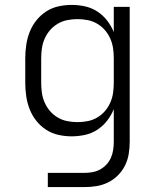

<svg xmlns="http://www.w3.org/2000/svg" viewBox="-20 -548 640 783"><path d="M175 215V157H324Q341 157 357.5 154Q374 151 388.5 143Q403 135 414.5 122.5Q426 110 432.5 95Q439 80 441.5 63.5Q444 47 444 30V-103Q434 -78 417 -56Q400 -34 377 -19Q354 -4 327 2Q300 8 272 8Q245 8 218 2Q191 -4 168 -19Q145 -34 128 -55.5Q111 -77 101 -102.5Q91 -128 87 -155.5Q83 -183 83 -210V-310Q83 -337 87 -364.5Q91 -392 101 -417.5Q111 -443 128 -464.5Q145 -486 168 -501Q191 -516 218 -522Q245 -528 272 -528Q300 -528 327 -522Q354 -516 377 -501Q400 -486 417 -464Q434 -442 444 -417V-520H509V30Q509 55 505 79.5Q501 104 490 126.5Q479 149 461 167Q443 185 420.5 196Q398 207 373.5 211Q349 215 324 215ZM296 -50Q317 -50 337.5 -54Q358 -58 376 -68.5Q394 -79 407.5 -94.5Q421 -110 429.5 -129Q438 -148 441 -168.5Q444 -189 444 -210V-310Q444 -331 441 -351.5Q438 -372 429.5 -391Q421 -410 407.5 -425.5Q394 -441 376 -451.5Q358 -462 337.5 -466Q317 -470 296 -470Q275 -470 254.5 -466Q234 -462 216 -451.5Q198 -441 184.5 -425.5Q171 -410 162.5 -391Q154 -372 151 -351.5Q148 -331 148 -310V-210Q148 -189 151 -168.5Q154 -148 162.5 -129Q171 -110 184.5 -94.5Q198 -79 216 -68.5Q234 -58 254.5 -54Q275 -50 296 -50Z"/></svg>

Font: Iosevka Light Extended
Style: Regular
Weight: 300
Width: 7
Monospace: yes
Designer: Belleve Invis
Foundry: Belleve Invis
Version: Version 32.5.0; ttfautohint (v1.8.4)